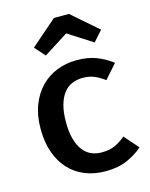

<svg xmlns="http://www.w3.org/2000/svg" viewBox="-123 -896 772 988"><g transform="rotate(-15 263.0 -402.5)"><path d="M321 -86Q366 -86 396 -101Q426 -116 449 -136L515 -61Q482 -31 433 -9Q384 13 316 13Q257 13 208 -6.5Q159 -26 123.5 -63.5Q88 -101 68 -156.5Q48 -212 48 -284Q48 -355 69 -409.5Q90 -464 126.5 -501.5Q163 -539 212 -558.5Q261 -578 317 -578Q378 -578 422 -561Q466 -544 506 -514L440 -439Q412 -460 385.5 -471Q359 -482 324 -482Q295 -482 269 -471.5Q243 -461 224 -437.5Q205 -414 194 -376Q183 -338 183 -284Q183 -231 193.5 -193.5Q204 -156 222.5 -132Q241 -108 266 -97Q291 -86 321 -86ZM172 -642 123 -697 262 -818H342L481 -697L432 -642L302 -725Z"/></g></svg>

Font: Qnwhxotralxmqkhsjrfbfhwcoqn
Style: Regular
Weight: 500
Designer: Carrois Corporate & Edenspiekermann
Foundry: Carrois Corporate GbR & Edenspiekermann AG
Version: Version 2.001